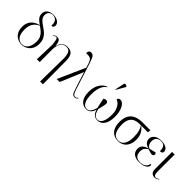

<svg xmlns="http://www.w3.org/2000/svg" viewBox="148 -1995 3427 3427"><g transform="rotate(45 1861.0 -282.0)"><path d="M266 10Q206 9 158 -19Q110 -47 82.5 -99Q55 -151 55 -224Q55 -291 81 -341Q107 -391 153 -422.5Q199 -454 258 -466Q224 -490 196 -514Q168 -538 152 -567Q136 -596 136 -635Q136 -702 182.5 -736.5Q229 -771 301 -771Q373 -771 418.5 -739Q464 -707 464 -660Q464 -606 411 -606Q416 -689 382.5 -725Q349 -761 295 -761Q252 -761 221.5 -735Q191 -709 191 -653Q191 -628 200.5 -604Q210 -580 236.5 -554Q263 -528 312 -495Q364 -461 404.5 -425Q445 -389 467.5 -341.5Q490 -294 490 -226Q490 -151 459.5 -98Q429 -45 378.5 -17Q328 11 266 10ZM267 0Q344 1 385 -60Q426 -121 426 -222Q426 -284 404 -327Q382 -370 345.5 -401.5Q309 -433 266 -461Q201 -434 160.5 -375.5Q120 -317 120 -219Q120 -105 161.5 -53Q203 -1 267 0Z M973 240 981 -350Q979 -442 954.5 -486Q930 -530 870 -530Q816 -530 783.5 -499Q751 -468 736 -418Q721 -368 722 -313L723 0H652L664 -380Q655 -463 645.5 -494Q636 -525 612 -525Q589 -525 559 -497L553 -505Q566 -518 584 -528.5Q602 -539 629 -539Q654 -539 672 -528.5Q690 -518 701.5 -489.5Q713 -461 719 -406H723Q739 -463 765 -493Q791 -523 822 -533.5Q853 -544 884 -544Q967 -544 1003 -498Q1039 -452 1040 -353L1044 240Z M1151 0 1382 -518 1367 -564Q1352 -613 1338.5 -641Q1325 -669 1307 -681.5Q1289 -694 1263 -697Q1237 -700 1196 -699Q1195 -728 1207.5 -749.5Q1220 -771 1254 -771Q1281 -771 1299.5 -757Q1318 -743 1333 -710Q1348 -677 1367 -619L1512 -166Q1532 -99 1547 -65Q1562 -31 1576 -19.5Q1590 -8 1607 -8Q1626 -8 1640 -17Q1654 -26 1664 -36L1670 -28Q1643 6 1604 6Q1579 6 1563 -6.5Q1547 -19 1533 -53.5Q1519 -88 1498 -153L1410 -430H1407L1227 0Z M1901 10Q1820 10 1767.5 -53Q1715 -116 1715 -249Q1715 -313 1734 -372Q1753 -431 1792 -476.5Q1831 -522 1889 -543L1894 -535Q1851 -508 1826 -464Q1801 -420 1790.5 -365.5Q1780 -311 1780 -252Q1780 -120 1815 -60.5Q1850 -1 1904 -1Q1953 -1 1982.5 -41Q2012 -81 2030 -148Q2018 -203 2008 -248.5Q1998 -294 1989 -341Q2001 -351 2015 -356Q2029 -361 2040 -361Q2067 -361 2079.5 -344Q2092 -327 2088 -298Q2085 -280 2079.5 -252.5Q2074 -225 2067.5 -197.5Q2061 -170 2055 -149Q2063 -109 2077.5 -75Q2092 -41 2116 -21Q2140 -1 2177 -1Q2233 -1 2266.5 -64Q2300 -127 2300 -247Q2300 -324 2278.5 -377.5Q2257 -431 2226 -461Q2195 -491 2165 -497Q2166 -519 2180 -531.5Q2194 -544 2216 -544Q2250 -544 2277.5 -520.5Q2305 -497 2324.5 -457.5Q2344 -418 2354 -367.5Q2364 -317 2364 -264Q2364 -132 2315.5 -61Q2267 10 2186 10Q2126 10 2092 -23.5Q2058 -57 2041 -119Q2026 -58 1989.5 -24Q1953 10 1901 10ZM2032 -606 2023 -609 2058 -776Q2063 -805 2085 -804Q2107 -803 2128 -785V-775Z M2705 10Q2599 10 2541.5 -59.5Q2484 -129 2484 -249Q2484 -357 2523 -420Q2562 -483 2629.5 -509.5Q2697 -536 2782 -536H2982L2974 -479H2807Q2860 -439 2891.5 -380.5Q2923 -322 2923 -242Q2923 -170 2898.5 -113Q2874 -56 2825.5 -23Q2777 10 2705 10ZM2705 0Q2776 0 2817 -60.5Q2858 -121 2858 -247Q2858 -322 2842 -381.5Q2826 -441 2799 -479H2755Q2702 -479 2654.5 -459Q2607 -439 2577.5 -389Q2548 -339 2548 -250Q2548 -129 2585 -64.5Q2622 0 2705 0Z M3236 10Q3172 10 3131 -10Q3090 -30 3070 -63.5Q3050 -97 3050 -136Q3050 -199 3088.5 -233.5Q3127 -268 3189 -282V-283Q3133 -294 3100.5 -327Q3068 -360 3068 -410Q3068 -466 3116.5 -505Q3165 -544 3255 -544Q3313 -544 3351 -529Q3389 -514 3407 -490Q3425 -466 3425 -439Q3425 -392 3365 -392Q3365 -463 3340.5 -498.5Q3316 -534 3250 -534Q3199 -534 3166 -504.5Q3133 -475 3133 -413Q3133 -365 3151.5 -335Q3170 -305 3203 -291Q3244 -303 3275.5 -310Q3307 -317 3329 -321Q3345 -307 3345 -286Q3345 -267 3331 -257Q3317 -247 3302 -247Q3280 -248 3256 -256Q3232 -264 3201 -275Q3166 -258 3141 -226Q3116 -194 3116 -141Q3116 -67 3152.5 -33.5Q3189 0 3250 0Q3311 0 3353.5 -26Q3396 -52 3413 -120Q3430 -113 3430 -91Q3430 -69 3409.5 -45.5Q3389 -22 3346.5 -6Q3304 10 3236 10Z M3631 9Q3583 9 3555.5 -18.5Q3528 -46 3528 -108V-536H3593L3592 -115Q3592 -61 3603 -33.5Q3614 -6 3648 -6Q3666 -6 3679.5 -14.5Q3693 -23 3706 -34L3712 -26Q3700 -14 3678.5 -2.5Q3657 9 3631 9Z"/></g></svg>

Font: Noto Serif Display Light
Style: Regular
Weight: 300
Designer: Monotype Design Team
Foundry: Monotype Imaging Inc.
Version: Version 2.009